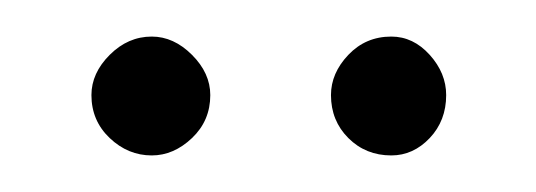

<svg xmlns="http://www.w3.org/2000/svg" viewBox="-20 -669 293 105"><path d="M194 -584Q180 -584 170.5 -593.5Q161 -603 161 -617Q161 -629 170.5 -639Q180 -649 194 -649Q206 -649 215 -639Q224 -629 224 -617Q224 -603 215 -593.5Q206 -584 194 -584ZM63 -584Q50 -584 40 -593.5Q30 -603 30 -617Q30 -629 40 -639Q50 -649 63 -649Q75 -649 85 -639Q95 -629 95 -617Q95 -603 85 -593.5Q75 -584 63 -584Z"/></svg>

Font: DM Sans 18pt Thin
Style: Regular
Weight: 250
Designer: Colophon Foundry, Jonny Pinhorn
Foundry: Colophon Foundry
Version: Version 4.004;gftools[0.9.30]